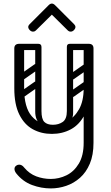

<svg xmlns="http://www.w3.org/2000/svg" viewBox="-20 -745 621 1074"><path d="M264 309Q211 309 159.5 290Q108 271 71 225Q61 212 61 200Q61 189 70 182Q78 176 87 176Q103 176 115 192Q144 227 183 241.5Q222 256 264 256Q310 256 352 235.5Q394 215 421 170Q448 125 448 54V-474Q448 -500 476 -500Q503 -500 503 -474V54Q503 122 482.5 170.5Q462 219 427.5 249.5Q393 280 350.5 294.5Q308 309 264 309ZM270 4Q211 4 163.5 -22Q116 -48 88 -104.5Q60 -161 60 -251H115Q115 -144 157.5 -95Q200 -46 270 -46Q316 -46 356.5 -67.5Q397 -89 422.5 -134.5Q448 -180 448 -251H483Q483 -161 454 -104.5Q425 -48 377 -22Q329 4 270 4ZM88 -225Q60 -225 60 -251V-474Q60 -500 88 -500Q115 -500 115 -474V-251Q115 -225 88 -225ZM194 -500Q212 -500 212 -482V-120Q212 -104 194 -104Q177 -104 177 -121V-483Q177 -500 194 -500ZM371 -500Q389 -500 389 -482V-120Q389 -104 371 -104Q354 -104 354 -121V-483Q354 -500 371 -500ZM276 -47 287 -28Q177 -28 177 -121V-219H212V-124Q212 -79 228 -63Q244 -47 276 -47ZM276 -47Q308 -47 331 -63Q354 -79 354 -124V-219H389V-111Q389 -74 352.5 -51Q316 -28 266 -28ZM72 -483Q72 -500 89 -500H192Q211 -500 211 -483Q211 -465 193 -465H90Q72 -465 72 -483ZM356 -483Q356 -500 373 -500H476Q495 -500 495 -483Q495 -465 477 -465H374Q356 -465 356 -483ZM117 -303Q102 -292 93 -306Q89 -311 88.5 -318Q88 -325 96 -331L173 -385Q188 -395 198 -381Q202 -375 201.5 -368.5Q201 -362 194 -357ZM117 -205Q102 -194 93 -208Q89 -213 88.5 -220Q88 -227 96 -233L173 -287Q188 -297 198 -283Q202 -277 201.5 -270.5Q201 -264 194 -259ZM394 -303Q379 -292 370 -306Q366 -311 365.5 -318Q365 -325 373 -331L450 -385Q465 -395 475 -381Q479 -375 478.5 -368.5Q478 -362 471 -357ZM394 -205Q379 -194 370 -208Q366 -213 365.5 -220Q365 -227 373 -233L450 -287Q465 -297 475 -283Q479 -277 478.5 -270.5Q478 -264 471 -259ZM180 -574Q174 -568 165 -568Q155 -568 147 -576Q138 -585 138 -594Q138 -602 145 -609L252 -716Q261 -725 270 -725Q279 -725 288 -716L395 -609Q402 -602 402 -594Q402 -585 393 -576Q385 -568 375 -568Q366 -568 360 -574L270 -663Z"/></svg>

Font: Nsibidi Libre Uzo
Style: Regular
Weight: 400
Designer: Oluwaseun Badejo
Version: Version 1.021